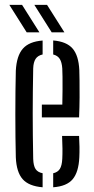

<svg xmlns="http://www.w3.org/2000/svg" viewBox="-20 -775 391 801"><path d="M46 -118.7Q45 -157.6 44.5 -203.8Q44 -249.9 44 -298.6Q44 -347.2 44.5 -393.9Q45 -440.5 46 -480.1Q49.3 -542.4 75.4 -572Q101.4 -601.7 157.8 -605.9V-547.8Q137.8 -543.4 128.6 -529.4Q119.4 -515.4 118.5 -489.6Q117.5 -437.4 117 -391.4Q116.5 -345.4 116.5 -301.2Q116.5 -256.9 117 -210.8Q117.5 -164.7 118.5 -112.3Q119.4 -83.4 128.4 -69.8Q137.4 -56.2 157.8 -52.3V6.3Q100 1.6 74.3 -27.8Q48.6 -57.1 46 -118.7ZM201.9 6.3V-52.2Q220.9 -56.4 229.7 -70.3Q238.4 -84.1 239.8 -112.3Q240.8 -130.6 240.6 -154.5Q240.4 -178.4 239 -208H309.9Q311.3 -186.7 311.6 -162.5Q311.9 -138.4 310.9 -118.7Q308.1 -57 283.3 -27.4Q258.6 2.2 201.9 6.3ZM154.6 -285.3V-338.7H240Q240.8 -372.6 240.9 -402.3Q241.1 -432 240.8 -454.5Q240.6 -477 239.8 -489.6Q238.1 -515.2 229.3 -529.2Q220.5 -543.2 201.9 -547.7V-606.2Q257.5 -601.7 282.7 -572.7Q308 -543.7 310.9 -482.5Q311.4 -467.5 311.8 -437.8Q312.3 -408.1 312 -368.8Q311.8 -329.6 309.9 -285.3ZM91.4 -640 18.9 -754.8H72L144.5 -640ZM195.7 -640 123.2 -754.8H176.2L248.8 -640Z"/></svg>

Font: Big Shoulders Stencil Display SC Thin
Style: Regular
Weight: 100
Designer: Patric King
Foundry: XO Type Co
Version: Version 2.001